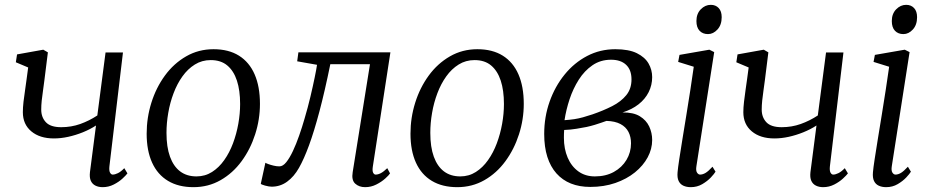

<svg xmlns="http://www.w3.org/2000/svg" viewBox="-20 -764 3844 794"><path d="M178 -547.5 163.5 -431.5Q161 -410.5 157.8 -389Q154.5 -367.5 152.5 -347.8Q150.5 -328 150.5 -311Q150.5 -279 169.8 -258.5Q189 -238 233 -238Q274.5 -238 311.8 -251.2Q349 -264.5 382.5 -286.5L416.5 -547H488.5L432.5 -76.5Q430.5 -58.5 435 -50.2Q439.5 -42 446 -42Q455.5 -42 467.8 -48Q480 -54 494 -68.5L507 -47Q501.5 -39.5 486.8 -25.8Q472 -12 450.5 -1Q429 10 404.5 10Q387.5 10 374.5 3.5Q361.5 -3 355.5 -16.5Q349.5 -30 352 -52L377 -245Q352.5 -229 322.8 -217Q293 -205 262.2 -198.2Q231.5 -191.5 203 -191.5Q144.5 -191.5 109.5 -220.8Q74.5 -250 74.5 -300Q74.5 -319 77.2 -343.2Q80 -367.5 83.8 -392Q87.5 -416.5 90 -436.5L96.5 -485L45.5 -506.5L50.5 -539L159 -558.5Z M863 -560.5Q925.5 -560.5 968.2 -533.8Q1011 -507 1033 -456.5Q1055 -406 1055 -334.5Q1055 -270 1035.2 -208.5Q1015.5 -147 979.2 -97.5Q943 -48 892.2 -19Q841.5 10 780 10Q718 10 674.8 -16Q631.5 -42 609 -91.5Q586.5 -141 586.5 -211Q586.5 -277 606 -339.2Q625.5 -401.5 662 -451.5Q698.5 -501.5 749.8 -531Q801 -560.5 863 -560.5ZM851.5 -515.5Q815 -515.5 785.8 -497.2Q756.5 -479 734.5 -448.2Q712.5 -417.5 697.8 -378.5Q683 -339.5 675.8 -297.2Q668.5 -255 668.5 -214.5Q668.5 -156 683 -116Q697.5 -76 725 -55.2Q752.5 -34.5 792.5 -34.5Q828 -34.5 856.8 -52.8Q885.5 -71 907.2 -101.8Q929 -132.5 943.5 -171.2Q958 -210 965.5 -252Q973 -294 973 -334Q973 -390 959.8 -430.5Q946.5 -471 920 -493.2Q893.5 -515.5 851.5 -515.5Z M1522 -76.5Q1519 -58 1523 -50Q1527 -42 1533.5 -42Q1543.5 -42 1555 -48Q1566.5 -54 1581.5 -68.5L1593 -47Q1588.5 -39.5 1573.2 -25.8Q1558 -12 1536.2 -1Q1514.5 10 1490 10Q1465 10 1449 -4.5Q1433 -19 1438.5 -52L1510 -498.5H1346Q1323 -386 1301 -303.2Q1279 -220.5 1258 -163.2Q1237 -106 1216.5 -70Q1196 -33.5 1167.5 -12.8Q1139 8 1103.5 8Q1092.5 8 1076.2 3.5Q1060 -1 1058.5 -4L1077.5 -91Q1080 -89 1089.5 -85.5Q1099 -82 1111.5 -79Q1124 -76 1135.5 -76Q1150 -76 1164 -93.5Q1178 -111 1191.5 -139.8Q1205 -168.5 1217.2 -203.5Q1229.5 -238.5 1239.5 -273.5Q1253 -319 1263.5 -363.2Q1274 -407.5 1281.2 -442.8Q1288.5 -478 1291 -496L1209 -510.5L1214 -547.5H1594.5Z M1954 -560.5Q2016.5 -560.5 2059.2 -533.8Q2102 -507 2124 -456.5Q2146 -406 2146 -334.5Q2146 -270 2126.2 -208.5Q2106.5 -147 2070.2 -97.5Q2034 -48 1983.2 -19Q1932.5 10 1871 10Q1809 10 1765.8 -16Q1722.5 -42 1700 -91.5Q1677.5 -141 1677.5 -211Q1677.5 -277 1697 -339.2Q1716.5 -401.5 1753 -451.5Q1789.5 -501.5 1840.8 -531Q1892 -560.5 1954 -560.5ZM1942.5 -515.5Q1906 -515.5 1876.8 -497.2Q1847.5 -479 1825.5 -448.2Q1803.5 -417.5 1788.8 -378.5Q1774 -339.5 1766.8 -297.2Q1759.5 -255 1759.5 -214.5Q1759.5 -156 1774 -116Q1788.5 -76 1816 -55.2Q1843.5 -34.5 1883.5 -34.5Q1919 -34.5 1947.8 -52.8Q1976.5 -71 1998.2 -101.8Q2020 -132.5 2034.5 -171.2Q2049 -210 2056.5 -252Q2064 -294 2064 -334Q2064 -390 2050.8 -430.5Q2037.5 -471 2011 -493.2Q1984.5 -515.5 1942.5 -515.5Z M2421 9Q2376 9 2341 -5Q2306 -19 2281.2 -46.8Q2256.5 -74.5 2243.5 -115.2Q2230.5 -156 2230.5 -210Q2230.5 -280.5 2252.8 -343.5Q2275 -406.5 2314.8 -455.5Q2354.5 -504.5 2408 -532.5Q2461.5 -560.5 2524.5 -560.5Q2580.5 -560.5 2613.8 -544Q2647 -527.5 2662 -501.5Q2677 -475.5 2677 -445Q2677 -412 2662.5 -383Q2648 -354 2620.5 -332.5Q2593 -311 2554.5 -299Q2599.5 -299.5 2626 -283.2Q2652.5 -267 2664.8 -240.8Q2677 -214.5 2677 -185Q2677 -148 2658.5 -113.5Q2640 -79 2605.8 -51.2Q2571.5 -23.5 2524.5 -7.2Q2477.5 9 2421 9ZM2440 -34.5Q2485 -34.5 2518.5 -53Q2552 -71.5 2570.8 -102.8Q2589.5 -134 2589.5 -171.5Q2589.5 -198 2579 -218.5Q2568.5 -239 2546 -251Q2523.5 -263 2488 -264Q2480.5 -261.5 2468 -257Q2455.5 -252.5 2439.8 -247.8Q2424 -243 2406 -239Q2387.5 -235.5 2364 -231.5Q2340.5 -227.5 2313 -226.5Q2312.5 -218 2312.2 -210.2Q2312 -202.5 2312 -194Q2312 -148.5 2327.5 -112.2Q2343 -76 2371.8 -55.2Q2400.5 -34.5 2440 -34.5ZM2314.5 -267Q2336.5 -268.5 2354.8 -271.2Q2373 -274 2391 -279Q2409 -284 2430 -291Q2475 -306.5 2511.8 -325.2Q2548.5 -344 2570 -370.5Q2591.5 -397 2591.5 -435.5Q2591.5 -475 2569.2 -496Q2547 -517 2507 -517Q2463.5 -517 2430.2 -494.2Q2397 -471.5 2373.5 -434.5Q2350 -397.5 2335.5 -353.8Q2321 -310 2314.5 -267Z M2836.5 10Q2819.5 10 2806.2 4Q2793 -2 2786.5 -15.5Q2780 -29 2782 -51.5Q2783.5 -69.5 2789 -105.5Q2794.5 -141.5 2802.2 -189Q2810 -236.5 2818.5 -289Q2827 -341.5 2835 -393Q2843 -444.5 2849 -488L2784.5 -508L2790 -537L2913.5 -558.5L2933.5 -548.5L2860 -77Q2857 -58.5 2862.5 -50.2Q2868 -42 2875 -42Q2886 -42 2897.8 -49Q2909.5 -56 2926.5 -74.5L2939 -54Q2934 -45.5 2919.8 -30.2Q2905.5 -15 2884.2 -2.5Q2863 10 2836.5 10ZM2908 -623Q2886 -623 2873 -636.8Q2860 -650.5 2860 -677Q2860 -707 2878 -725.5Q2896 -744 2919.5 -744Q2939.5 -744 2952 -730.8Q2964.5 -717.5 2964.5 -693Q2964.5 -661 2947 -642Q2929.5 -623 2908 -623Z M3157.5 -547.5 3143 -431.5Q3140.5 -410.5 3137.2 -389Q3134 -367.5 3132 -347.8Q3130 -328 3130 -311Q3130 -279 3149.2 -258.5Q3168.5 -238 3212.5 -238Q3254 -238 3291.2 -251.2Q3328.5 -264.5 3362 -286.5L3396 -547H3468L3412 -76.5Q3410 -58.5 3414.5 -50.2Q3419 -42 3425.5 -42Q3435 -42 3447.2 -48Q3459.5 -54 3473.5 -68.5L3486.5 -47Q3481 -39.5 3466.2 -25.8Q3451.5 -12 3430 -1Q3408.5 10 3384 10Q3367 10 3354 3.5Q3341 -3 3335 -16.5Q3329 -30 3331.5 -52L3356.5 -245Q3332 -229 3302.2 -217Q3272.5 -205 3241.8 -198.2Q3211 -191.5 3182.5 -191.5Q3124 -191.5 3089 -220.8Q3054 -250 3054 -300Q3054 -319 3056.8 -343.2Q3059.5 -367.5 3063.2 -392Q3067 -416.5 3069.5 -436.5L3076 -485L3025 -506.5L3030 -539L3138.5 -558.5Z M3644.5 10Q3627.5 10 3614.2 4Q3601 -2 3594.5 -15.5Q3588 -29 3590 -51.5Q3591.5 -69.5 3597 -105.5Q3602.5 -141.5 3610.2 -189Q3618 -236.5 3626.5 -289Q3635 -341.5 3643 -393Q3651 -444.5 3657 -488L3592.5 -508L3598 -537L3721.5 -558.5L3741.5 -548.5L3668 -77Q3665 -58.5 3670.5 -50.2Q3676 -42 3683 -42Q3694 -42 3705.8 -49Q3717.5 -56 3734.5 -74.5L3747 -54Q3742 -45.5 3727.8 -30.2Q3713.5 -15 3692.2 -2.5Q3671 10 3644.5 10ZM3716 -623Q3694 -623 3681 -636.8Q3668 -650.5 3668 -677Q3668 -707 3686 -725.5Q3704 -744 3727.5 -744Q3747.5 -744 3760 -730.8Q3772.5 -717.5 3772.5 -693Q3772.5 -661 3755 -642Q3737.5 -623 3716 -623Z"/></svg>

Font: Merriweather 36pt Light
Style: Italic
Weight: 300
Italic angle: -7.8°
Version: Version 2.101